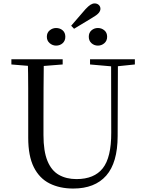

<svg xmlns="http://www.w3.org/2000/svg" viewBox="-20 -1069 837 1105"><path d="M302.7 -806.5Q282.6 -806.5 266.1 -820.4Q249.6 -834.4 249.6 -857.4Q249.6 -881.1 266.1 -894.4Q282.6 -907.8 302.7 -907.8Q325.2 -907.8 340.6 -894.4Q356 -881.1 356 -857.4Q356 -834.4 340.6 -820.4Q325.2 -806.5 302.7 -806.5ZM406.2 -903.4 389.6 -920.9 472 -1016.2Q489.2 -1034.5 501.1 -1041.9Q512.9 -1049.3 524.8 -1049.3Q538.9 -1049.3 548.5 -1040.6Q558 -1031.8 558 -1018.1Q558 -1006.1 547.5 -993.8Q537 -981.6 510.7 -966.6ZM543.5 -806.5Q522.2 -806.5 506.6 -820.4Q491 -834.4 491 -857.4Q491 -881.1 506.6 -894.4Q522.2 -907.8 543.5 -907.8Q564.6 -907.8 580.6 -894.4Q596.6 -881.1 596.6 -857.4Q596.6 -834.4 580.6 -820.4Q564.6 -806.5 543.5 -806.5ZM401.2 16.1Q323.9 16.1 265.4 -13.2Q206.9 -42.4 174.6 -106.7Q142.4 -171.1 142.4 -276.5V-391Q142.4 -475.8 142.3 -560.2Q142.2 -644.6 140 -728H232.2Q231.2 -645.4 230.7 -561.2Q230.2 -477 230.2 -391V-291.5Q230.2 -198.9 253 -143.1Q275.8 -87.3 318.7 -62.8Q361.7 -38.3 420.2 -38.3Q522.2 -38.3 571.4 -100.5Q620.6 -162.6 620.2 -305.7L619.4 -728H658.7L657.1 -285.6Q656.7 -132.5 591.2 -58.2Q525.7 16.1 401.2 16.1ZM45.5 -698V-728H340.7V-698L201.1 -686.9H179.8ZM498.2 -698V-728H756.2V-698L647.1 -686.7H626.2Z"/></svg>

Font: Noto Serif SC ExtraLight
Style: Regular
Weight: 200
Designer: Ryoko NISHIZUKA 西塚涼子 (kana & ideographs); Frank Grießhammer (Latin, Greek & Cyrillic); Wenlong ZHANG 张文龙 (bopomofo); San
Foundry: Adobe
Version: Version 2.002-H1;hotconv 1.1.0;makeotfexe 2.6.0